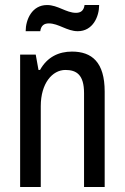

<svg xmlns="http://www.w3.org/2000/svg" viewBox="-20 -743 496 763"><path d="M374 -723H316C313 -700 300 -692 282 -692C243 -692 210 -723 167 -723C107 -723 82 -665 82 -619H140C143 -642 156 -650 174 -650C213 -650 246 -619 289 -619C349 -619 374 -677 374 -723ZM266 -538C214 -538 168 -517 139 -465H133L122 -526H60V0H142V-321C142 -412 188 -465 240 -465C284 -465 314 -446 314 -373V0H396V-379C396 -496 345 -538 266 -538Z"/></svg>

Font: Archivo Narrow
Style: Regular
Weight: 400
Designer: Hector Gatti
Foundry: Omnibus-Type
Version: Version 1.003;PS 001.003;hotconv 1.0.70;makeotf.lib2.5.58329